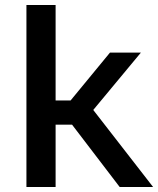

<svg xmlns="http://www.w3.org/2000/svg" viewBox="-20 -750 635 770"><path d="M86 0V-730H203V-347H263L421 -539H545L354 -309L594 0H460L269 -250H203V0Z"/></svg>

Font: Cazoo Sans Medium
Style: Regular
Weight: 500
Designer: Jonathan Barnbrook, Julián Moncada
Foundry: Barnbrook Fonts
Version: Version 2.000;Glyphs 3.3 (3337)